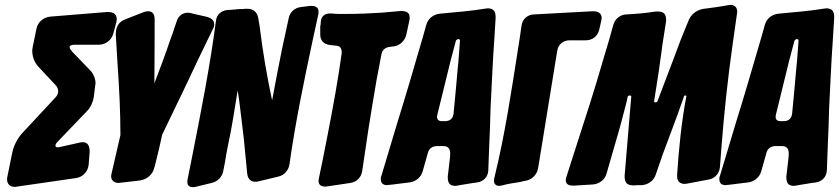

<svg xmlns="http://www.w3.org/2000/svg" viewBox="-20 -769 3435 786"><path d="M229 -168C224 -167 220 -166 217 -166C208 -166 207 -170 207 -173C207 -177 210 -183 217 -190L336 -314C351 -329 361 -352 364 -372L370 -421C371 -424 371 -427 371 -430C371 -443 365 -463 352 -478L276 -557C269 -565 265 -571 265 -576C265 -583 273 -586 289 -586H384C413 -586 437 -605 444 -632L456 -677C457 -682 458 -686 458 -690C458 -714 440 -720 420 -720L186 -701C157 -698 134 -678 129 -650L114 -577C113 -572 112 -566 112 -561C112 -542 118 -516 138 -495L207 -421C222 -406 222 -385 207 -370L72 -225C52 -204 35 -171 30 -143L10 -45C9 -41 9 -37 9 -34C9 -17 20 -4 40 -4C43 -4 46 -4 49 -5L291 -40C319 -44 340 -66 343 -95L347 -147C347 -167 343 -187 318 -187C314 -187 310 -186 305 -185Z M552 -30C580 -34 604 -53 611 -80L617 -102C626 -139 637 -183 644 -218C671 -275 740 -415 788 -519L851 -649C855 -656 857 -663 857 -669C857 -678 854 -693 827 -700L762 -715C757 -716 753 -717 749 -717C732 -717 711 -708 703 -681L698 -666C695 -659 693 -652 691 -645L686 -630C685 -628 685 -627 684 -625L680 -614C679 -613 679 -611 678 -609C657 -545 629 -473 612 -428C612 -475 613 -537 613 -614V-690C613 -712 604 -723 586 -723C581 -723 576 -722 570 -720L493 -690C464 -679 454 -657 454 -628L461 -510C468 -410 473 -312 473 -216L437 -60C436 -55 435 -51 435 -48C435 -29 449 -20 467 -20L471 -21H473Z M846 -20C870 -25 890 -45 894 -69L901 -105C905 -130 909 -154 914 -177C929 -246 940 -319 953 -399C956 -382 962 -338 967 -294L975 -227C978 -204 980 -186 981 -171L992 -58C995 -33 1010 -25 1025 -25C1030 -25 1033 -25 1036 -26L1119 -46C1143 -51 1161 -71 1165 -96C1189 -267 1224 -435 1260 -604L1283 -710C1284 -713 1284 -716 1284 -721C1284 -742 1268 -745 1251 -745L1211 -740C1186 -737 1167 -719 1162 -695L1139 -589C1134 -566 1130 -547 1127 -530L1117 -480C1110 -447 1105 -413 1094 -358C1073 -455 1055 -561 1043 -661L1037 -696C1033 -720 1015 -733 995 -733H982C979 -732 975 -732 972 -732H962L949 -731C947 -731 945 -731 944 -730H934C933 -729 931 -729 929 -729L910 -728C885 -725 867 -709 864 -684C840 -499 804 -318 768 -135L748 -35C747 -32 747 -29 747 -25C747 -10 754 -3 769 -3C774 -3 777 -3 780 -4Z M1414 -20C1441 -24 1459 -43 1463 -70L1487 -232C1500 -311 1509 -372 1522 -444L1541 -544C1544 -563 1555 -574 1574 -577C1581 -578 1586 -578 1591 -579H1592C1617 -582 1639 -603 1644 -630L1656 -686C1657 -689 1657 -692 1657 -697C1657 -720 1641 -724 1621 -724L1540 -717C1495 -714 1447 -712 1398 -712H1372C1363 -712 1355 -712 1346 -713L1333 -714C1308 -714 1294 -702 1293 -677C1293 -672 1293 -669 1292 -667C1291 -664 1291 -660 1291 -657V-627C1291 -603 1306 -588 1329 -585L1355 -582C1375 -581 1379 -569 1379 -552C1364 -444 1344 -333 1321 -216C1314 -181 1307 -145 1300 -109L1286 -42C1285 -37 1284 -33 1284 -29C1284 -10 1297 -5 1313 -5L1318 -6H1320Z M1862 -11C1882 -14 1900 -17 1917 -20L1933 -22C1960 -26 1978 -45 1979 -72L1983 -179C1984 -204 1985 -228 1986 -251L1988 -321C1993 -418 1997 -519 2004 -615L2009 -697C2009 -720 2003 -735 1976 -735L1971 -734H1969C1938 -729 1907 -725 1876 -722L1781 -713C1754 -710 1733 -694 1725 -667L1711 -617C1679 -507 1636 -360 1607 -268L1541 -48C1538 -43 1539 -38 1539 -34C1539 -18 1550 -11 1565 -11L1570 -12H1572L1591 -14C1608 -17 1627 -18 1647 -21L1655 -22C1682 -25 1704 -43 1711 -70L1731 -141C1736 -161 1749 -171 1770 -171H1795C1816 -171 1823 -159 1823 -140L1822 -123L1813 -46C1813 -23 1818 -8 1845 -8L1850 -9H1852ZM1857 -522C1853 -483 1850 -447 1847 -412C1844 -383 1842 -355 1839 -328L1837 -306C1835 -285 1824 -274 1804 -273H1789C1774 -273 1769 -281 1769 -292C1769 -293 1770 -297 1771 -302L1825 -522L1846 -601C1847 -605 1851 -608 1856 -609C1861 -609 1863 -607 1863 -602Z M2441 -682C2442 -687 2443 -691 2443 -695C2443 -717 2426 -723 2407 -723L2166 -710C2139 -709 2119 -691 2115 -664C2111 -633 2106 -602 2101 -571C2073 -392 2047 -217 2004 -42C2003 -37 2002 -33 2002 -29C2002 -17 2010 -8 2023 -8C2027 -8 2031 -9 2036 -10C2060 -17 2085 -20 2110 -24C2119 -27 2126 -28 2132 -29C2159 -34 2178 -54 2183 -81L2261 -560C2265 -587 2285 -604 2312 -604H2378C2405 -604 2426 -620 2433 -647Z M2409 -14C2434 -17 2456 -33 2463 -58L2499 -183C2515 -236 2530 -293 2541 -336C2545 -351 2548 -363 2549 -371C2550 -376 2553 -378 2558 -378C2565 -378 2564 -376 2564 -371L2537 -49C2537 -21 2546 -10 2575 -10L2591 -11H2609C2634 -14 2656 -29 2664 -53C2683 -110 2702 -163 2721 -212C2744 -272 2763 -325 2780 -374C2780 -377 2782 -378 2786 -378C2789 -378 2790 -377 2790 -376C2770 -271 2759 -162 2752 -55V-46C2752 -26 2765 -16 2784 -16L2789 -17H2791L2881 -34C2906 -38 2924 -58 2927 -83L2933 -161C2944 -304 2959 -445 2979 -586L2997 -713V-715L2998 -720C2998 -739 2988 -749 2969 -749L2964 -748H2962L2945 -745C2922 -741 2900 -738 2877 -735L2861 -733C2834 -729 2812 -713 2801 -690L2786 -654C2773 -622 2760 -590 2749 -559C2741 -538 2731 -510 2718 -477L2672 -356C2671 -352 2668 -350 2663 -350C2660 -350 2658 -351 2658 -354V-356C2671 -436 2683 -516 2688 -557C2693 -600 2701 -640 2706 -677L2707 -684C2707 -712 2699 -722 2670 -722L2658 -721C2621 -715 2582 -712 2544 -710C2519 -709 2498 -692 2491 -668L2475 -611C2443 -501 2404 -370 2370 -267L2299 -46C2297 -41 2296 -37 2296 -32C2296 -12 2312 -9 2328 -9Z M3248 -11C3268 -14 3286 -17 3303 -20L3319 -22C3346 -26 3364 -45 3365 -72L3369 -179C3370 -204 3371 -228 3372 -251L3374 -321C3379 -418 3383 -519 3390 -615L3395 -697C3395 -720 3389 -735 3362 -735L3357 -734H3355C3324 -729 3293 -725 3262 -722L3167 -713C3140 -710 3119 -694 3111 -667L3097 -617C3065 -507 3022 -360 2993 -268L2927 -48C2924 -43 2925 -38 2925 -34C2925 -18 2936 -11 2951 -11L2956 -12H2958L2977 -14C2994 -17 3013 -18 3033 -21L3041 -22C3068 -25 3090 -43 3097 -70L3117 -141C3122 -161 3135 -171 3156 -171H3181C3202 -171 3209 -159 3209 -140L3208 -123L3199 -46C3199 -23 3204 -8 3231 -8L3236 -9H3238ZM3243 -522C3239 -483 3236 -447 3233 -412C3230 -383 3228 -355 3225 -328L3223 -306C3221 -285 3210 -274 3190 -273H3175C3160 -273 3155 -281 3155 -292C3155 -293 3156 -297 3157 -302L3211 -522L3232 -601C3233 -605 3237 -608 3242 -609C3247 -609 3249 -607 3249 -602Z"/></svg>

Font: Bangerz
Style: Bold
Weight: 700
Designer: vernon adams
Foundry: Vernon Adams
Version: Version 2.10;December 28, 2023;FontCreator 13.0.0.2683 64-bi